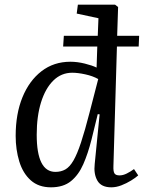

<svg xmlns="http://www.w3.org/2000/svg" viewBox="-20 -787 615 821"><path d="M198 14Q145 14 111.5 -16Q78 -46 62.5 -96.5Q47 -147 47 -206Q47 -300 76 -371Q105 -442 157.5 -482.5Q210 -523 281 -523Q311 -523 343 -515Q375 -507 393 -498L396 -588H250L253 -634H398L401 -709L308 -729L313 -767H472L485 -757L481 -634H575L573 -588H480L465 -77Q464 -54 469.5 -45.5Q475 -37 491 -37Q506 -37 522 -45Q538 -53 553 -64L571 -37Q560 -27 540.5 -15Q521 -3 499 5.5Q477 14 456 14Q413 14 396.5 -14.5Q380 -43 385 -86L406 -298L398 -299L371 -189Q356 -130 336 -84.5Q316 -39 283.5 -12.5Q251 14 198 14ZM217 -52Q241 -52 259.5 -62.5Q278 -73 294 -100.5Q310 -128 326.5 -178Q343 -228 363 -306L400 -449Q377 -462 345 -469Q313 -476 289 -476Q242 -476 208 -442.5Q174 -409 155.5 -349.5Q137 -290 137 -211Q137 -52 217 -52Z"/></svg>

Font: Literata 36pt
Style: Italic
Weight: 400
Italic angle: -2°
Designer: Latin by Veronika Burian and Jose Scaglione. Greek by Irene Vlachou. Cyrillic by Vera Evstafieva
Foundry: TypeTogether
Version: Version 3.002